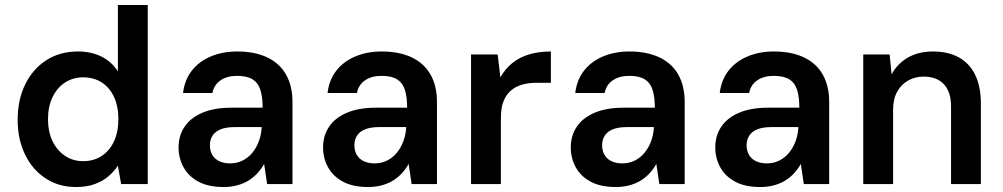

<svg xmlns="http://www.w3.org/2000/svg" viewBox="-20 -740 4032 772"><path d="M285 12Q216 12 163 -23Q110 -58 80.5 -119Q51 -180 51 -258Q51 -339 81.5 -401Q112 -463 166.5 -498Q221 -533 293 -533Q347 -533 388 -512.5Q429 -492 454 -453V-720H574V0H467L454 -74Q439 -51 416.5 -31.5Q394 -12 361.5 0Q329 12 285 12ZM314 -92Q357 -92 389 -113Q421 -134 438.5 -172Q456 -210 456 -261Q456 -312 438.5 -350Q421 -388 389 -408.5Q357 -429 314 -429Q274 -429 242 -408.5Q210 -388 191.5 -350Q173 -312 173 -261Q173 -210 191.5 -172Q210 -134 242 -113Q274 -92 314 -92Z M879 12Q818 12 778 -9.5Q738 -31 718 -67.5Q698 -104 698 -147Q698 -195 722.5 -231Q747 -267 794.5 -287Q842 -307 911 -307H1036Q1036 -350 1027 -378.5Q1018 -407 995.5 -421Q973 -435 933 -435Q894 -435 867.5 -417.5Q841 -400 834 -366H716Q722 -418 751 -455.5Q780 -493 827.5 -513Q875 -533 933 -533Q1005 -533 1055 -509Q1105 -485 1130.5 -439.5Q1156 -394 1156 -330V0H1054L1042 -81Q1031 -61 1015.5 -44Q1000 -27 980 -14.5Q960 -2 934.5 5Q909 12 879 12ZM905 -83Q932 -83 954.5 -94Q977 -105 993.5 -124.5Q1010 -144 1020 -170Q1030 -196 1032 -224V-229H924Q889 -229 867 -220Q845 -211 834.5 -194.5Q824 -178 824 -156Q824 -133 834 -116.5Q844 -100 862.5 -91.5Q881 -83 905 -83Z M1460 12Q1399 12 1359 -9.5Q1319 -31 1299 -67.5Q1279 -104 1279 -147Q1279 -195 1303.5 -231Q1328 -267 1375.5 -287Q1423 -307 1492 -307H1617Q1617 -350 1608 -378.5Q1599 -407 1576.5 -421Q1554 -435 1514 -435Q1475 -435 1448.5 -417.5Q1422 -400 1415 -366H1297Q1303 -418 1332 -455.5Q1361 -493 1408.5 -513Q1456 -533 1514 -533Q1586 -533 1636 -509Q1686 -485 1711.5 -439.5Q1737 -394 1737 -330V0H1635L1623 -81Q1612 -61 1596.5 -44Q1581 -27 1561 -14.5Q1541 -2 1515.5 5Q1490 12 1460 12ZM1486 -83Q1513 -83 1535.5 -94Q1558 -105 1574.5 -124.5Q1591 -144 1601 -170Q1611 -196 1613 -224V-229H1505Q1470 -229 1448 -220Q1426 -211 1415.5 -194.5Q1405 -178 1405 -156Q1405 -133 1415 -116.5Q1425 -100 1443.5 -91.5Q1462 -83 1486 -83Z M1874 0V-521H1981L1992 -429Q2011 -463 2040 -486.5Q2069 -510 2108 -521.5Q2147 -533 2195 -533V-407H2134Q2106 -407 2080.5 -400Q2055 -393 2035.5 -377Q2016 -361 2005 -334Q1994 -307 1994 -265V0Z M2456 12Q2395 12 2355 -9.5Q2315 -31 2295 -67.5Q2275 -104 2275 -147Q2275 -195 2299.5 -231Q2324 -267 2371.5 -287Q2419 -307 2488 -307H2613Q2613 -350 2604 -378.5Q2595 -407 2572.5 -421Q2550 -435 2510 -435Q2471 -435 2444.5 -417.5Q2418 -400 2411 -366H2293Q2299 -418 2328 -455.5Q2357 -493 2404.5 -513Q2452 -533 2510 -533Q2582 -533 2632 -509Q2682 -485 2707.5 -439.5Q2733 -394 2733 -330V0H2631L2619 -81Q2608 -61 2592.5 -44Q2577 -27 2557 -14.5Q2537 -2 2511.5 5Q2486 12 2456 12ZM2482 -83Q2509 -83 2531.5 -94Q2554 -105 2570.5 -124.5Q2587 -144 2597 -170Q2607 -196 2609 -224V-229H2501Q2466 -229 2444 -220Q2422 -211 2411.5 -194.5Q2401 -178 2401 -156Q2401 -133 2411 -116.5Q2421 -100 2439.5 -91.5Q2458 -83 2482 -83Z M3037 12Q2976 12 2936 -9.5Q2896 -31 2876 -67.5Q2856 -104 2856 -147Q2856 -195 2880.5 -231Q2905 -267 2952.5 -287Q3000 -307 3069 -307H3194Q3194 -350 3185 -378.5Q3176 -407 3153.5 -421Q3131 -435 3091 -435Q3052 -435 3025.5 -417.5Q2999 -400 2992 -366H2874Q2880 -418 2909 -455.5Q2938 -493 2985.5 -513Q3033 -533 3091 -533Q3163 -533 3213 -509Q3263 -485 3288.5 -439.5Q3314 -394 3314 -330V0H3212L3200 -81Q3189 -61 3173.5 -44Q3158 -27 3138 -14.5Q3118 -2 3092.5 5Q3067 12 3037 12ZM3063 -83Q3090 -83 3112.5 -94Q3135 -105 3151.5 -124.5Q3168 -144 3178 -170Q3188 -196 3190 -224V-229H3082Q3047 -229 3025 -220Q3003 -211 2992.5 -194.5Q2982 -178 2982 -156Q2982 -133 2992 -116.5Q3002 -100 3020.5 -91.5Q3039 -83 3063 -83Z M3451 0V-521H3557L3565 -441Q3588 -484 3630.5 -508.5Q3673 -533 3731 -533Q3792 -533 3835 -509.5Q3878 -486 3901 -439Q3924 -392 3924 -323V0H3804V-312Q3804 -370 3775.5 -401Q3747 -432 3694 -432Q3660 -432 3632 -416.5Q3604 -401 3587.5 -371.5Q3571 -342 3571 -299V0Z"/></svg>

Font: DM Sans 10pt SemiBold
Style: Regular
Weight: 600
Version: Version 4.004;gftools[0.9.30]